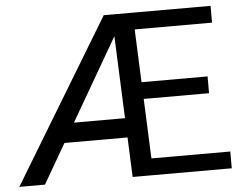

<svg xmlns="http://www.w3.org/2000/svg" viewBox="-59 -772 1045 834"><g transform="rotate(-5 463.5 -355.5)"><path d="M104 0H-7.8L422.4 -710.9H481L473.6 -638.7ZM544.9 -172.9H181.6V-257.3H544.9ZM918.5 0H560.5V-73.2H918.5ZM577.6 0H486.3L456.5 -710.9H547.9ZM848.6 -333.5H541V-406.7H848.6ZM888.2 -637.7H530.8V-710.9H888.2Z"/></g></svg>

Font: Heebo
Style: Regular
Weight: 400
Designer: Oded Ezer
Foundry: Ezer Type House
Version: Version 3.100